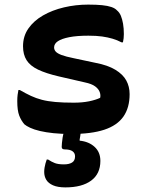

<svg xmlns="http://www.w3.org/2000/svg" viewBox="-20 -570 640 834"><path d="M300 -124Q338 -124 367 -130Q396 -136 415 -145Q418 -157 413 -170.5Q408 -184 393 -195Q378 -206 349 -212L236 -238Q180 -251 145.5 -267.5Q111 -284 95.5 -308.5Q80 -333 80 -369Q80 -413 103.5 -446.5Q127 -480 167 -503Q207 -526 258 -538Q309 -550 363 -550Q399 -550 423.5 -547.5Q448 -545 464 -539.5Q480 -534 488 -525Q499 -516 505 -501.5Q511 -487 514.5 -467Q518 -447 518 -422Q518 -412 517 -403.5Q516 -395 514 -386H508Q489 -396 468.5 -402Q448 -408 423.5 -411.5Q399 -415 364 -415Q314 -415 281 -408.5Q248 -402 231.5 -391Q215 -380 215 -364Q215 -354 222 -346Q229 -338 247.5 -331Q266 -324 301 -317L395 -297Q448 -287 481 -267Q514 -247 528.5 -220.5Q543 -194 543 -161Q543 -102 516 -63.5Q489 -25 433 -6.5Q377 12 289 12Q246 12 212.5 8.5Q179 5 153.5 -1Q128 -7 111 -15Q94 -23 86 -30Q72 -46 63.5 -68Q55 -90 55 -131Q55 -146 56.5 -158Q58 -170 60 -179H66Q92 -164 114.5 -153.5Q137 -143 162 -136.5Q187 -130 220.5 -127Q254 -124 300 -124ZM336 -31Q335 -27 333.5 -17.5Q332 -8 331 2.5Q330 13 328.5 21.5Q327 30 326 36V41Q366 45 391 68Q416 91 416 129Q416 185 376 214.5Q336 244 264 244Q231 244 210.5 235Q190 226 181 211Q172 196 172 177Q172 168 173.5 158.5Q175 149 177.5 140Q180 131 183 123H189Q204 133 218.5 138.5Q233 144 258 144Q280 144 293 136Q306 128 306 109Q306 95 295 87Q284 79 261 79Q255 79 251.5 76.5Q248 74 248 68Q248 63 249 51.5Q250 40 252 27.5Q254 15 258 2.5Q262 -10 267 -17Q270 -22 276.5 -25Q283 -28 296.5 -30Q310 -32 336 -31Z"/></svg>

Font: Recursive Monospace Casual
Style: Bold
Weight: 700
Version: Version 1.047